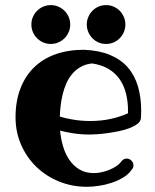

<svg xmlns="http://www.w3.org/2000/svg" viewBox="-20 -695 600 741"><path d="M474.1 -257.8V-266.1Q474.1 -302.7 466.3 -334Q458.5 -365.2 441.7 -389.4Q424.8 -413.6 398.4 -429.2Q372.1 -444.8 335 -450.2Q309.1 -447.3 290 -436Q271 -424.8 257.6 -408.4Q244.1 -392.1 235.4 -371.6Q226.6 -351.1 221.4 -329.3Q216.3 -307.6 213.9 -285.9Q211.4 -264.2 210.9 -245.1Q218.8 -242.7 230.7 -239.7Q242.7 -236.8 257.8 -234.1Q272.9 -231.4 290.8 -229.7Q308.6 -228 328.1 -228Q369.6 -228 406 -235.8Q442.4 -243.7 474.1 -257.8ZM523.9 -238.8Q522.5 -226.1 510.3 -216.8Q498 -207.5 479.5 -200.4Q460.9 -193.4 438.7 -188.7Q416.5 -184.1 395 -181.2Q373.5 -178.2 355.5 -177Q337.4 -175.8 327.1 -175.8Q291.5 -175.8 261.5 -180.7Q231.4 -185.5 211.9 -190.9Q214.8 -160.6 223.1 -131.3Q231.4 -102.1 247.1 -78.9Q262.7 -55.7 286.1 -41.3Q309.6 -26.9 342.8 -26.9Q355 -26.9 370.6 -30Q386.2 -33.2 401.4 -39.3Q416.5 -45.4 429.2 -54Q441.9 -62.5 449.2 -73.2Q457.5 -83 469.2 -83Q479.5 -83 487.3 -75Q495.1 -66.9 495.1 -57.1Q495.1 -46.9 488.8 -41Q477.1 -22.9 456.1 -10.3Q435.1 2.4 410.6 10.5Q386.2 18.6 361.3 22.2Q336.4 25.9 315.9 25.9Q257.3 25.9 207 5.1Q156.7 -15.6 119.6 -51.8Q82.5 -87.9 61.3 -136.7Q40 -185.5 40 -242.2Q40 -304.2 58.6 -352.8Q77.1 -401.4 111.3 -434.8Q145.5 -468.3 194.3 -485.6Q243.2 -502.9 304.2 -502.9Q361.8 -500.5 403.6 -483.4Q445.3 -466.3 472.2 -436Q499 -405.8 512 -363Q524.9 -320.3 524.9 -267.1Q524.9 -254.9 524.4 -247.8Q523.9 -240.7 523.9 -238.8ZM251 -600.6Q251 -585 245.1 -571.3Q239.3 -557.6 229 -547.4Q218.8 -537.1 205.1 -531.2Q191.4 -525.4 176.3 -525.4Q160.6 -525.4 147 -531.2Q133.3 -537.1 123 -547.4Q112.8 -557.6 106.9 -571.3Q101.1 -585 101.1 -600.6Q101.1 -615.7 106.9 -629.4Q112.8 -643.1 123 -653.3Q133.3 -663.6 147 -669.4Q160.6 -675.3 176.3 -675.3Q191.4 -675.3 205.1 -669.4Q218.8 -663.6 229 -653.3Q239.3 -643.1 245.1 -629.4Q251 -615.7 251 -600.6ZM463.9 -600.6Q463.9 -585 458 -571.3Q452.1 -557.6 442.1 -547.4Q432.1 -537.1 418.5 -531.2Q404.8 -525.4 389.2 -525.4Q373.5 -525.4 360.1 -531.2Q346.7 -537.1 336.7 -547.4Q326.7 -557.6 320.8 -571.3Q314.9 -585 314.9 -600.6Q314.9 -615.7 320.8 -629.4Q326.7 -643.1 336.7 -653.3Q346.7 -663.6 360.1 -669.4Q373.5 -675.3 389.2 -675.3Q404.8 -675.3 418.5 -669.4Q432.1 -663.6 442.1 -653.3Q452.1 -643.1 458 -629.4Q463.9 -615.7 463.9 -600.6Z"/></svg>

Font: Ribeye
Style: Regular
Weight: 400
Designer: Astigmatic (AOETI)
Foundry: Astigmatic (AOETI)
Version: Version 1.000